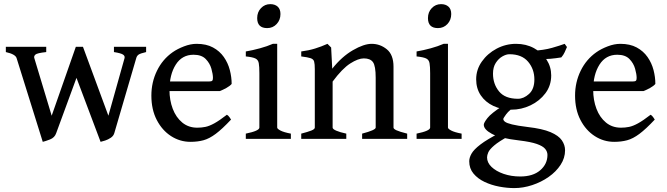

<svg xmlns="http://www.w3.org/2000/svg" viewBox="-20 -685 3289 947"><path d="M700.7 -428.2Q671.4 -421.4 663.1 -415.3Q654.8 -409.2 651.9 -397.9L543.9 -28.8Q540 -14.6 526.6 -5.6Q513.2 3.4 498.8 8.1Q484.4 12.7 476.1 14.6L347.2 -327.6L356.9 -454.1Q356.9 -454.1 370.1 -454.1Q383.3 -454.1 389.2 -454.1L514.6 -114.3L594.2 -397.9Q597.2 -409.2 586.4 -416Q575.7 -422.9 542 -428.2V-454.1H700.7ZM257.3 -28.8Q250 -6.3 226.8 2.7Q203.6 11.7 190.9 14.6L62 -397.9Q56.6 -417.5 8.8 -428.2V-454.1H208V-428.2Q162.1 -423.3 154.1 -415.3Q146 -407.2 149.4 -397.9L234.9 -114.3L354 -454.1Q360.8 -454.1 372.1 -454.1Q383.3 -454.1 383.3 -454.1L391.1 -393.1Z M1122.6 -271Q1113.8 -260.7 1096.7 -251.2Q1079.6 -241.7 1064 -235.8H778.8L779.8 -283.2H1011.7Q1022.9 -283.2 1026.6 -286.9Q1030.3 -290.5 1030.3 -300.8Q1030.3 -318.8 1022.7 -345.9Q1015.1 -373 994.6 -394Q974.1 -415 934.6 -415Q877.9 -415 846.9 -366.2Q815.9 -317.4 815.9 -241.7Q815.9 -190.9 832 -148.4Q848.1 -106 878.9 -80.6Q909.7 -55.2 953.1 -55.2Q973.6 -55.2 992.9 -59.1Q1012.2 -63 1037.1 -76.7Q1062 -90.3 1099.1 -119.1Q1105.5 -115.7 1111.6 -107.4Q1117.7 -99.1 1119.6 -95.2Q1075.7 -48.3 1043.9 -24.7Q1012.2 -1 983.4 6.8Q954.6 14.6 919.4 14.6Q867.7 14.6 823.7 -13.7Q779.8 -42 753.2 -93.3Q726.6 -144.5 726.6 -213.4Q726.6 -279.3 754.2 -335.9Q781.7 -392.6 832 -427.7Q855 -443.8 887.5 -456.3Q919.9 -468.8 949.7 -468.8Q997.6 -468.8 1030.5 -450.9Q1063.5 -433.1 1084 -403.8Q1104.5 -374.5 1113.5 -339.6Q1122.6 -304.7 1122.6 -271Z M1363.3 -615.7Q1363.3 -586.4 1344.5 -566.4Q1325.7 -546.4 1297.9 -546.4Q1248.5 -546.4 1248.5 -595.7Q1248.5 -625.5 1267.3 -645Q1286.1 -664.6 1313 -664.6Q1335.9 -664.6 1349.6 -652.3Q1363.3 -640.1 1363.3 -615.7ZM1192.4 0V-25.9Q1259.3 -39.6 1259.3 -55.7V-323.7Q1259.3 -356.9 1256.3 -373.5Q1253.4 -390.1 1239.5 -396.7Q1225.6 -403.3 1192.4 -406.7V-431.2Q1226.6 -437 1262.2 -446.8Q1297.9 -456.5 1325.7 -468.8H1347.2V-55.7Q1347.2 -49.8 1363 -41.3Q1378.9 -32.7 1414.6 -25.9V0Z M1766.1 0V-25.9Q1833 -43.5 1833 -55.7V-301.8Q1833 -359.4 1819.8 -378.2Q1806.6 -397 1774.4 -397Q1746.6 -397 1707.3 -371.8Q1668 -346.7 1620.6 -282.7V-55.7Q1620.6 -48.3 1638.4 -40.5Q1656.2 -32.7 1688 -25.9V0H1465.8V-25.9Q1498 -34.2 1515.4 -41Q1532.7 -47.9 1532.7 -55.7V-343.8Q1532.7 -369.1 1529.5 -381.1Q1526.4 -393.1 1512.2 -397.9Q1498 -402.8 1465.8 -406.7V-431.2Q1502.9 -436 1533.9 -445.6Q1564.9 -455.1 1595.2 -468.8L1613.3 -450.7L1618.7 -346.2Q1666 -405.8 1720.5 -437.3Q1774.9 -468.8 1813 -468.8Q1855 -468.8 1887.9 -441.9Q1920.9 -415 1920.9 -356V-55.7Q1920.9 -49.3 1935.3 -42.5Q1949.7 -35.6 1988.3 -25.9V0Z M2205.6 -615.7Q2205.6 -586.4 2186.8 -566.4Q2168 -546.4 2140.1 -546.4Q2090.8 -546.4 2090.8 -595.7Q2090.8 -625.5 2109.6 -645Q2128.4 -664.6 2155.3 -664.6Q2178.2 -664.6 2191.9 -652.3Q2205.6 -640.1 2205.6 -615.7ZM2034.7 0V-25.9Q2101.6 -39.6 2101.6 -55.7V-323.7Q2101.6 -356.9 2098.6 -373.5Q2095.7 -390.1 2081.8 -396.7Q2067.9 -403.3 2034.7 -406.7V-431.2Q2068.8 -437 2104.5 -446.8Q2140.1 -456.5 2168 -468.8H2189.5V-55.7Q2189.5 -49.8 2205.3 -41.3Q2221.2 -32.7 2256.8 -25.9V0Z M2767.1 56.2Q2767.1 94.2 2744.9 128.2Q2722.7 162.1 2686 187.7Q2649.4 213.4 2605 228Q2560.5 242.7 2516.6 242.7Q2481 242.7 2442.1 235.4Q2403.3 228 2369.9 212.2Q2336.4 196.3 2315.4 171.1Q2294.4 146 2294.4 110.4Q2294.4 92.8 2305.7 72.8Q2316.9 52.7 2349.4 27.8Q2381.8 2.9 2445.3 -29.8Q2445.3 -29.8 2456.1 -28.8Q2466.8 -27.8 2478 -24.7Q2489.3 -21.5 2490.7 -14.6Q2440.4 12.7 2417.5 32.5Q2394.5 52.2 2388.4 66.4Q2382.3 80.6 2382.3 91.3Q2382.3 117.2 2404.5 138.4Q2426.8 159.7 2464.1 172.6Q2501.5 185.5 2545.9 185.5Q2608.9 185.5 2644.5 154.8Q2680.2 124 2680.2 79.1Q2680.2 63 2668.9 49.3Q2657.7 35.6 2627.9 25.1Q2598.1 14.6 2541.5 7.8Q2445.3 -3.4 2405.8 -24.9Q2366.2 -46.4 2366.2 -69.8Q2366.2 -79.6 2384.3 -102.8Q2402.3 -126 2459 -162.6L2534.7 -170.9Q2491.2 -141.6 2476.8 -121.8Q2462.4 -102.1 2462.4 -98.1Q2462.4 -90.8 2471.2 -84.2Q2480 -77.6 2505.6 -71.3Q2531.2 -64.9 2582.5 -58.6Q2655.3 -50.3 2695.3 -33.2Q2735.4 -16.1 2751.2 7.1Q2767.1 30.3 2767.1 56.2ZM2776.4 -453.1Q2771 -440.4 2764.9 -427Q2758.8 -413.6 2748.5 -401.9Q2722.2 -397.5 2694.3 -395Q2666.5 -392.6 2625 -394L2603.5 -434.1Q2663.1 -437.5 2702.9 -449Q2742.7 -460.4 2765.1 -468.8ZM2698.7 -313Q2698.7 -263.2 2670.2 -225.1Q2641.6 -187 2596.7 -165.5Q2551.8 -144 2502 -144Q2452.6 -144 2413.3 -162.6Q2374 -181.2 2351.3 -214.8Q2328.6 -248.5 2328.6 -293.9Q2328.6 -341.8 2356.7 -381.6Q2384.8 -421.4 2429.7 -445.1Q2474.6 -468.8 2525.4 -468.8Q2574.7 -468.8 2613.8 -447.5Q2652.8 -426.3 2675.8 -390.9Q2698.7 -355.5 2698.7 -313ZM2615.7 -293Q2615.7 -344.2 2584.5 -380.9Q2553.2 -417.5 2492.7 -417.5Q2476.6 -417.5 2457.8 -406.7Q2439 -396 2425.3 -374.8Q2411.6 -353.5 2411.6 -321.8Q2411.6 -270.5 2441.4 -234.1Q2471.2 -197.8 2534.7 -197.8Q2563 -197.8 2589.4 -221.7Q2615.7 -245.6 2615.7 -293Z M3212.4 -271Q3203.6 -260.7 3186.5 -251.2Q3169.4 -241.7 3153.8 -235.8H2868.7L2869.6 -283.2H3101.6Q3112.8 -283.2 3116.5 -286.9Q3120.1 -290.5 3120.1 -300.8Q3120.1 -318.8 3112.5 -345.9Q3105 -373 3084.5 -394Q3064 -415 3024.4 -415Q2967.8 -415 2936.8 -366.2Q2905.8 -317.4 2905.8 -241.7Q2905.8 -190.9 2921.9 -148.4Q2938 -106 2968.8 -80.6Q2999.5 -55.2 3043 -55.2Q3063.5 -55.2 3082.8 -59.1Q3102.1 -63 3127 -76.7Q3151.9 -90.3 3189 -119.1Q3195.3 -115.7 3201.4 -107.4Q3207.5 -99.1 3209.5 -95.2Q3165.5 -48.3 3133.8 -24.7Q3102.1 -1 3073.2 6.8Q3044.4 14.6 3009.3 14.6Q2957.5 14.6 2913.6 -13.7Q2869.6 -42 2843 -93.3Q2816.4 -144.5 2816.4 -213.4Q2816.4 -279.3 2844 -335.9Q2871.6 -392.6 2921.9 -427.7Q2944.8 -443.8 2977.3 -456.3Q3009.8 -468.8 3039.6 -468.8Q3087.4 -468.8 3120.4 -450.9Q3153.3 -433.1 3173.8 -403.8Q3194.3 -374.5 3203.4 -339.6Q3212.4 -304.7 3212.4 -271Z"/></svg>

Font: Gentium Book Plus
Style: Regular
Weight: 400
Designer: Victor Gaultney, Annie Olsen, Iska Routamaa, Becca Hirsbrunner
Foundry: SIL International
Version: Version 6.101